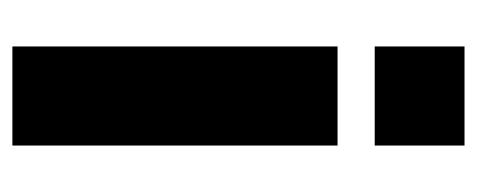

<svg xmlns="http://www.w3.org/2000/svg" viewBox="-250 -520 770 310"><g transform="rotate(90 135.0 -365.0)"><path d="M55 0V-525H215V0ZM55 -585V-730H215V-585Z"/></g></svg>

Font: Boldmen
Style: Bold
Weight: 700
Designer: Matt McInerney, Pablo Impallari, Rodrigo Fuenzalida
Foundry: LIVING CONCEPT
Version: Version 1.000